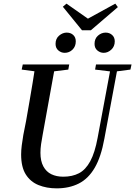

<svg xmlns="http://www.w3.org/2000/svg" viewBox="-20 -1018 742 1054"><path d="M205 -622 99 -636 105 -664H360L355 -636L241 -622ZM291 16Q236 16 191.5 -2Q147 -20 121.5 -60.5Q96 -101 96 -170Q96 -193 99.5 -220.5Q103 -248 108 -277L123 -353Q133 -411 142 -462Q151 -513 159 -562.5Q167 -612 175 -664H284L214 -277Q209 -251 205.5 -226.5Q202 -202 202 -179Q202 -134 218 -104.5Q234 -75 262 -61.5Q290 -48 327 -48Q377 -48 413.5 -67Q450 -86 475.5 -133Q501 -180 516 -262L591 -664H629L553 -257Q535 -157 500 -97Q465 -37 412.5 -10.5Q360 16 291 16ZM593 -625 502 -636 507 -664H702L696 -636L611 -625ZM335 -728Q316 -728 300.5 -741Q285 -754 285 -777Q285 -806 304.5 -822.5Q324 -839 346 -839Q368 -839 382 -826Q396 -813 396 -791Q396 -763 378 -745.5Q360 -728 335 -728ZM430 -852 325 -981 345 -998 482 -902H438L613 -998L627 -979L479 -852ZM549 -728Q530 -728 514.5 -741Q499 -754 499 -777Q499 -806 518 -822.5Q537 -839 560 -839Q581 -839 595.5 -826Q610 -813 610 -791Q610 -763 591 -745.5Q572 -728 549 -728Z"/></svg>

Font: Source Serif 4 48pt SemiBold
Style: Italic
Weight: 600
Italic angle: -12°
Designer: Frank Grießhammer
Foundry: Adobe Systems Incorporated
Version: Version 4.004;hotconv 1.0.116;makeotfexe 2.5.65601